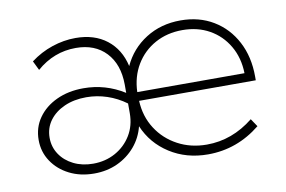

<svg xmlns="http://www.w3.org/2000/svg" viewBox="-60 -599 1061 713"><g transform="rotate(-10 470.0 -242.5)"><path d="M870.1 -58.1Q781.7 13.2 671.9 13.2Q590.3 13.2 527.8 -26.9Q465.3 -66.9 437 -134.3Q426.3 -91.8 398.7 -59.3Q371.1 -26.9 331.3 -8.5Q291.5 9.8 243.2 9.8Q190.9 9.8 149.9 -11Q108.9 -31.7 85 -67.6Q61 -103.5 61 -148.4Q61 -195.3 86.4 -231.4Q111.8 -267.6 156.2 -288.3Q200.7 -309.1 257.8 -309.1Q340.8 -309.1 411.6 -264.6V-296.4Q411.1 -372.6 369.4 -417Q327.6 -461.4 255.9 -461.4Q172.9 -461.4 107.9 -404.8L90.8 -439.9Q128.4 -468.3 172.6 -483.2Q216.8 -498 261.2 -498Q332 -498 378.7 -461.7Q425.3 -425.3 439.9 -360.8Q468.3 -422.4 525.4 -458.5Q582.5 -494.6 656.7 -494.6Q726.6 -494.6 780 -462.4Q833.5 -430.2 863.5 -373Q893.6 -315.9 893.6 -241.2V-227.1H453.6Q456.5 -167.5 486.1 -121.6Q515.6 -75.7 564.5 -49.6Q613.3 -23.4 673.8 -23.4Q769.5 -23.4 850.1 -87.9ZM452.6 -260.3H856.9Q855.5 -318.8 829.3 -363.5Q803.2 -408.2 758.8 -433.1Q714.4 -458 657.2 -458Q599.6 -458 554 -432.9Q508.3 -407.7 481.4 -363Q454.6 -318.4 452.6 -260.3ZM411.6 -224.6Q378.4 -249 340.3 -261.7Q302.2 -274.4 262.2 -274.4Q215.8 -274.4 179.7 -258.3Q143.6 -242.2 123 -214.1Q102.5 -186 102.5 -149.4Q102.5 -114.7 121.1 -86.9Q139.6 -59.1 172.1 -43Q204.6 -26.9 245.6 -26.9Q292 -26.9 329.6 -47.6Q367.2 -68.4 389.4 -104.7Q411.6 -141.1 411.6 -188Z"/></g></svg>

Font: Kumbh Sans ExtraLight
Style: Regular
Weight: 250
Version: Version 1.005